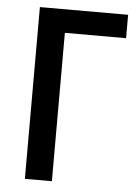

<svg xmlns="http://www.w3.org/2000/svg" viewBox="-52 -755 568 795"><g transform="rotate(5 232.0 -357.0)"><path d="M448.2 -713.9V-616.7H193.8V0H81.5V-713.9Z"/></g></svg>

Font: Open Sans SemiCondensed SemiBold
Style: Regular
Weight: 600
Width: 4
Designer: Monotype Design Team
Foundry: Monotype Imaging Inc.
Version: Version 3.000